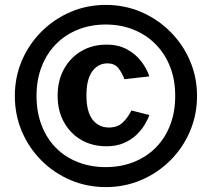

<svg xmlns="http://www.w3.org/2000/svg" viewBox="-20 -753 870 783"><path d="M411.5 10Q334.5 10 267.2 -18.8Q200 -47.5 149 -98.5Q98 -149.5 69.2 -217Q40.5 -284.5 40.5 -362Q40.5 -438.5 69.2 -505.8Q98 -573 149 -624Q200 -675 267.2 -704Q334.5 -733 411.5 -733Q488.5 -733 555.8 -704Q623 -675 674.2 -624Q725.5 -573 754.5 -505.8Q783.5 -438.5 783.5 -362Q783.5 -284.5 754.5 -217Q725.5 -149.5 674.2 -98.5Q623 -47.5 555.8 -18.8Q488.5 10 411.5 10ZM414.5 -156.5Q356 -156.5 311.2 -182.5Q266.5 -208.5 240.8 -255Q215 -301.5 215 -362.5Q215 -424.5 241 -471.5Q267 -518.5 312 -544.8Q357 -571 414.5 -571Q463 -571 498.5 -551.5Q534 -532 556.5 -502.2Q579 -472.5 589 -441.5L487.5 -430Q478.5 -454.5 463.2 -474.5Q448 -494.5 418 -494.5Q380 -494.5 356.2 -462Q332.5 -429.5 332.5 -364.5Q332.5 -297.5 357.5 -265.2Q382.5 -233 424 -233Q459 -233 480 -252.8Q501 -272.5 516 -302.5L589 -284Q583 -266 569.8 -244Q556.5 -222 535.2 -202Q514 -182 484 -169.2Q454 -156.5 414.5 -156.5ZM411.5 -71.5Q472.5 -71.5 524.2 -91.8Q576 -112 614.2 -150Q652.5 -188 673.5 -241.8Q694.5 -295.5 694.5 -362Q694.5 -428 673.5 -481.2Q652.5 -534.5 614.2 -573Q576 -611.5 524.2 -632.2Q472.5 -653 411.5 -653Q349.5 -653 297.8 -632.2Q246 -611.5 208.2 -573Q170.5 -534.5 149.8 -481.2Q129 -428 129 -362Q129 -295.5 149.8 -241.8Q170.5 -188 208.2 -150Q246 -112 297.8 -91.8Q349.5 -71.5 411.5 -71.5Z"/></svg>

Font: Public Sans Thin
Style: Bold
Weight: 700
Version: Version 2.001